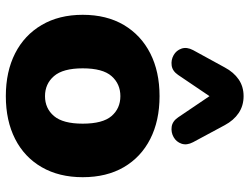

<svg xmlns="http://www.w3.org/2000/svg" viewBox="-116 -708 835 642"><g transform="rotate(90 301.0 -386.5)"><path d="M301 11Q219 11 158 -20Q97 -51 63 -109Q29 -167 29 -246Q29 -326 63 -383.5Q97 -441 158 -472Q219 -503 301 -503Q383 -503 444 -472Q505 -441 538.5 -383.5Q572 -326 572 -246Q572 -167 538.5 -109Q505 -51 444 -20Q383 11 301 11ZM301 -120Q342 -120 367.5 -150Q393 -180 393 -246Q393 -313 367.5 -342.5Q342 -372 301 -372Q260 -372 234 -342.5Q208 -313 208 -246Q208 -180 234 -150Q260 -120 301 -120ZM455 -615Q466 -594 460 -576.5Q454 -559 438 -550Q422 -541 403.5 -543.5Q385 -546 372 -565L301 -670L230 -565Q217 -546 198.5 -543.5Q180 -541 164 -550Q148 -559 142 -576.5Q136 -594 147 -615L205 -721Q221 -751 245 -767.5Q269 -784 301 -784Q333 -784 357.5 -767.5Q382 -751 398 -721Z"/></g></svg>

Font: Chiron GoRound TC H
Style: Regular
Weight: 900
Designer: Ryoko NISHIZUKA 西塚涼子 (kana, bopomofo & ideographs); Paul D. Hunt (Latin, Greek & Cyrillic); Sandoll Communications 산돌커뮤니
Foundry: Adobe
Version: Version 1.000;hotconv 1.1.1;makeotfexe 2.6.0